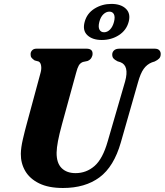

<svg xmlns="http://www.w3.org/2000/svg" viewBox="-20 -949 842 982"><path d="M531 -226.5 620 -533Q642 -613.5 595.5 -631L581 -635.5Q565.5 -643.5 559.8 -650.8Q554 -658 554 -670Q554 -682.5 563.2 -691.2Q572.5 -700 590.5 -700H771.5Q787 -700 794.5 -692.2Q802 -684.5 802 -673Q802 -658 794 -649.8Q786 -641.5 771 -634.5L757 -630Q731 -619.5 714.8 -596.5Q698.5 -573.5 686 -528.5L598 -220.5Q562.5 -96.5 489 -42Q415.5 12.5 302 12.5Q228.5 12.5 180.5 -11Q132.5 -34.5 109.2 -74.2Q86 -114 86.5 -162.5Q87 -194 97 -237Q107 -280 116.5 -314.5L187.5 -577Q193 -597 190.2 -613.2Q187.5 -629.5 177.5 -634.5L157 -640Q145.5 -648 140.8 -654.5Q136 -661 136.5 -672.5Q136.5 -683.5 144.5 -691.8Q152.5 -700 166 -700H422.5Q454 -700 453.5 -674Q453.5 -663 447.2 -652.8Q441 -642.5 427.5 -637L404 -632Q390 -626.5 382.8 -613.8Q375.5 -601 369 -575.5L297.5 -315Q283 -262 276.5 -227.5Q270 -193 269.5 -168Q269 -115.5 295 -89.5Q321 -63.5 366.5 -63.5Q421.5 -63.5 463.5 -100Q505.5 -136.5 531 -226.5ZM500.5 -744.5Q453 -744.5 427 -768.8Q401 -793 413 -837Q424.5 -880.5 463.2 -904.8Q502 -929 549.5 -929Q598.5 -929 624 -904.2Q649.5 -879.5 638 -837Q626.5 -794 588 -769.2Q549.5 -744.5 500.5 -744.5ZM539.5 -889.5Q523 -889.5 508.8 -876Q494.5 -862.5 488 -837Q481.5 -811.5 488.5 -797.8Q495.5 -784 512.5 -784Q529 -784 542.8 -798Q556.5 -812 563 -837Q569.5 -862 562.8 -875.8Q556 -889.5 539.5 -889.5Z"/></svg>

Font: Fraunces 72pt Soft
Style: Bold Italic
Weight: 700
Italic angle: -16°
Version: Version 1.000;[b76b70a41]